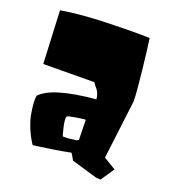

<svg xmlns="http://www.w3.org/2000/svg" viewBox="-101 -666 728 823"><g transform="rotate(15 263.0 -255.0)"><path d="M293 -156.7Q291.5 -158.7 252 -155.8Q212.4 -152.8 210 -148.9Q206.5 -141.6 207 -126.7Q207.5 -111.8 210 -97.2L212.4 -82.5Q214.4 -66.9 216.3 -63.5Q217.8 -61.5 233.4 -61Q249 -60.5 264.2 -61.5L279.3 -62L287.1 -66.4ZM467.3 16.6 420.4 74.2 400.4 71.3 285.6 26.4Q285.2 25.4 284.4 23.7Q283.7 22 281.7 17.8Q279.8 13.7 278.1 9.8Q276.4 5.9 274.4 2.2Q272.5 -1.5 271.2 -3.4Q270 -5.4 270 -4.9Q235.8 -1 193.6 2Q151.4 4.9 126 5.9L101.1 6.8Q84 -24.4 73.7 -57.6Q63.5 -90.8 61 -115.5Q58.6 -140.1 58.6 -160.4Q58.6 -180.7 60.5 -191.4L62.5 -201.7Q118.7 -253.4 314.5 -253.4Q314.5 -268.6 310.3 -281Q306.2 -293.5 301.8 -298.8L297.9 -303.7L286.6 -322.3L55.2 -340.8L64.9 -582Q154.8 -588.9 273.9 -582Q393.1 -575.2 466.8 -566.4Q469.2 -529.3 471.7 -425.3Q474.1 -321.3 470.7 -285.6L414.6 -21.5Z"/></g></svg>

Font: Noot
Style: Regular
Weight: 400
Designer: Amos Jerbi
Foundry: Amos Jerbi
Version: Version 1.000;PS 001.001;hotconv 1.0.56